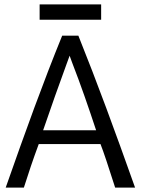

<svg xmlns="http://www.w3.org/2000/svg" viewBox="-20 -855 642 877"><path d="M442 -765H161V-835H442ZM597 2H506C474 -98 454 -159 439 -197H157C131 -127 109 -61 89 2H6C98 -260 176 -476 264 -692H338C425 -475 504 -260 597 2ZM419 -260C384 -366 348 -470 311 -565L296 -606H300L285 -565C250 -469 213 -366 177 -260Z"/></svg>

Font: Repo Regular
Style: Regular
Weight: 400
Designer: Stefan Peev
Foundry: Context Ltd
Version: Version 1.502